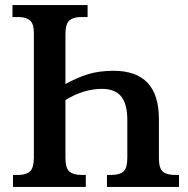

<svg xmlns="http://www.w3.org/2000/svg" viewBox="-20 -734 739 754"><path d="M31 -47H52Q82 -47 97.5 -60.5Q113 -74 113 -117V-604Q113 -641 97.5 -654Q82 -667 54 -667H29V-714H324V-667H296Q267 -667 252 -653Q237 -639 237 -600V-404Q282 -429 325.5 -442.5Q369 -456 426 -456Q604 -456 604 -267V-113Q604 -73 619.5 -60Q635 -47 667 -47H683V0H400V-47H417Q449 -47 464.5 -60Q480 -73 480 -115V-263Q480 -325 456 -355Q432 -385 381 -385Q308 -385 237 -341V-115Q237 -74 252.5 -60.5Q268 -47 300 -47H317V0H31Z"/></svg>

Font: Noto Serif NarrowSemiBold
Style: Regular
Weight: 600
Width: 4
Designer: Monotype Design Team
Foundry: Monotype Imaging Inc.
Version: Version 1.001